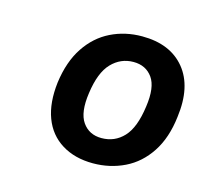

<svg xmlns="http://www.w3.org/2000/svg" viewBox="-59 -781 482 448"><g transform="rotate(15 182.0 -557.0)"><path d="M199 -399Q155 -399 123.5 -418.5Q92 -438 78.5 -474Q65 -510 71 -560Q78 -612 101 -646.5Q124 -681 158.5 -698Q193 -715 234 -715Q302 -715 337 -672.5Q372 -630 362 -555Q356 -503 333 -468Q310 -433 275 -416Q240 -399 199 -399ZM203 -461Q235 -461 256.5 -484Q278 -507 285 -559Q292 -607 276 -629.5Q260 -652 230 -652Q199 -652 177 -629Q155 -606 148 -555Q141 -507 157 -484Q173 -461 203 -461Z"/></g></svg>

Font: Nunito Sans 10pt SemiCondensed
Style: Bold Italic
Weight: 700
Width: 4
Italic angle: -9°
Designer: Vernon Adams
Foundry: Vernon Adams
Version: Version 3.101;gftools[0.9.27]